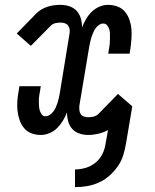

<svg xmlns="http://www.w3.org/2000/svg" viewBox="-20 -548 640 791"><path d="M289 223V150Q311 150 333 143.5Q355 137 373 122.5Q391 108 401.5 87Q412 66 415 44L425 -12Q406 -2 385 3Q364 8 344 8Q324 8 306.5 2Q289 -4 277.5 -17Q266 -30 261 -48Q256 -66 256 -85Q249 -67 239 -50.5Q229 -34 215.5 -20.5Q202 -7 184 0.5Q166 8 148 8Q127 8 109 1Q91 -6 79 -20.5Q67 -35 60.5 -54Q54 -73 52 -92.5Q50 -112 51.5 -132.5Q53 -153 57 -174L60 -193H148L145 -174Q143 -164 141.5 -153.5Q140 -143 140 -133Q140 -123 140.5 -113Q141 -103 143.5 -94Q146 -85 151.5 -77Q157 -69 168 -69Q177 -69 185.5 -75Q194 -81 200 -89Q206 -97 210 -106Q214 -115 217 -124.5Q220 -134 222 -143Q224 -152 226 -162L266 -407Q268 -416 267 -425.5Q266 -435 261 -442Q256 -449 247.5 -452Q239 -455 230 -455Q219 -455 208 -452.5Q197 -450 189 -442L107 -359L49 -410L130 -493Q140 -503 152.5 -510Q165 -517 178 -521Q191 -525 204 -526.5Q217 -528 229 -528Q249 -528 266.5 -522Q284 -516 296 -503Q308 -490 313 -472Q318 -454 318 -435Q325 -453 334.5 -469.5Q344 -486 358 -499.5Q372 -513 389.5 -520.5Q407 -528 425 -528Q446 -528 464.5 -521Q483 -514 495 -499.5Q507 -485 513.5 -466Q520 -447 521.5 -427.5Q523 -408 521.5 -387.5Q520 -367 517 -346L514 -327H426L429 -346Q431 -356 432 -366.5Q433 -377 433 -387Q433 -397 433 -407Q433 -417 430.5 -426Q428 -435 422 -443Q416 -451 405 -451Q396 -451 387.5 -445Q379 -439 373.5 -431Q368 -423 364 -414Q360 -405 357 -395.5Q354 -386 352 -377Q350 -368 348 -358L307 -113Q306 -104 307 -94.5Q308 -85 312.5 -78Q317 -71 325.5 -68Q334 -65 343 -65Q354 -65 365 -67.5Q376 -70 385 -78L466 -161L525 -110L499 44Q495 68 487.5 92Q480 116 465 137.5Q450 159 430 176.5Q410 194 386 204.5Q362 215 337.5 219Q313 223 289 223Z"/></svg>

Font: Iosevka HT Medium Extended
Style: Italic
Weight: 500
Width: 7
Italic angle: -9°
Monospace: yes
Designer: Belleve Invis
Foundry: Belleve Invis
Version: Version 32.3.0; ttfautohint (v1.8.4)